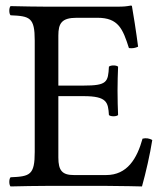

<svg xmlns="http://www.w3.org/2000/svg" viewBox="-20 -669 597 691"><path d="M281 -361H190V-541C190 -585 202 -605 256 -605H331C406 -605 422 -565 444 -496C456.4 -494.2 467.2 -496.3 477 -501C472 -542 457 -638 455 -646C455 -648 454 -649 451 -649C434 -646 426 -645 402 -645H147C116.5 -645 58 -646 18 -647C12 -641 12 -620 18 -614C88 -611 105 -606 105 -523V-122C105 -39 88 -34 18 -31C12 -25 12 -4 18 2C55 1 115 0 148 0H363C411 0 491 2 491 2C505 -48 520 -114 528 -165C517.6 -171 506.1 -173.2 493 -170C473 -98 438 -39 362 -39H246C204 -39 190 -55 190 -102V-323H281C366 -323 369 -300 372 -255C378 -249 399 -249 405 -255C404 -281 403 -308.7 403 -343C403 -371 404 -405 405 -429C399 -435 378 -435 372 -429C369 -374 366 -361 281 -361Z"/></svg>

Font: Libertinus Math
Style: Regular
Weight: 400
Designer: Philipp H. Poll
Foundry: Khaled Hosny
Version: Version 6.2